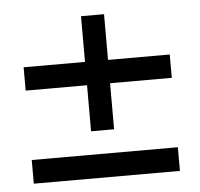

<svg xmlns="http://www.w3.org/2000/svg" viewBox="-41 -518 583 560"><g transform="rotate(-5 250.0 -237.5)"><path d="M36.1 -69.3H463.9V0H36.1ZM283.2 -474.6V-340.8H463.9V-272.5H283.2V-137.7H215.8V-272.5H36.1V-340.8H215.8V-474.6Z"/></g></svg>

Font: BabelStone Coelbren y Beirdd
Style: Regular
Weight: 400
Designer: Andrew West
Foundry: BabelStone
Version: Version 1.00;September 27, 2022